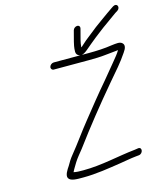

<svg xmlns="http://www.w3.org/2000/svg" viewBox="-129 -923 920 1083"><g transform="rotate(-15 331.0 -381.5)"><path d="M384.8 -751 368.3 -688C365.8 -678.7 364.2 -671 363.3 -665C362.2 -657 362.2 -657 361.1 -649L360.3 -631C361 -618.3 367.5 -610 379.8 -606C381.1 -606 382 -605.7 382.5 -605H228.5C218 -605 206.3 -596.6 203.6 -586C200.8 -575.4 207.8 -566 218.3 -566H422.3C439.6 -566 457.1 -566.3 474.6 -567C517.9 -568.6 554.9 -574.8 594.5 -578C594.6 -578.7 595.3 -578.7 596.5 -578C585 -558.7 572.5 -543.9 552 -519C535.1 -497.7 511.1 -468.7 480.2 -432C424.8 -367.7 375.4 -305.1 325.7 -243C280 -186.7 237.7 -125.3 195.4 -74C179.7 -54.8 170.3 -39.1 159 -19C147.3 -1.8 127.2 27.7 136.6 45.5C147.5 66.2 185.2 65 222 65C298.3 65 373.6 52.1 443.6 41.5C478.2 36.3 505.8 30.3 537.9 27L557.4 25C582.9 21.5 588.5 -17.1 562.7 -14L542.9 -11C440.7 -0.5 342.4 26 232.2 26C209.8 26 192.2 25.8 176.2 22C184.7 3.8 195.4 -11 205.6 -29C219 -50.4 237.1 -71 254.4 -93C336.5 -203.9 417.3 -304.6 508 -412C557.8 -470.5 589 -504.3 623.7 -556C640.3 -578.7 643.4 -595.7 633.1 -607C619.5 -622 597.3 -616.9 568.9 -614C527.3 -607.4 480.3 -605 432.5 -605H392.5C402.4 -607 413.3 -613 425.3 -623L458.6 -651C469.7 -660.3 480.7 -669.3 491.7 -678C515.6 -695.8 545.5 -720.5 571.4 -738C594.2 -753.4 615.7 -771.1 636.7 -785L649.8 -793C672.8 -808.7 659.3 -839.3 633.9 -824L621.8 -816C612.3 -810 601.7 -802.7 590.1 -794C565.1 -775.4 536.2 -756 509.9 -736C496.2 -724.7 483.6 -714.7 472 -706C454.3 -692 454.3 -692 436.7 -678C425.4 -668 414.5 -658.3 404.1 -649C402.6 -648.3 401.4 -647.7 400.5 -647C400.7 -650.3 401.1 -653 401.6 -655C402.5 -662 402.5 -662 403.3 -669C403.9 -673.7 405.2 -680 407.3 -688L423.8 -751C426.6 -761.6 420.4 -770 409.8 -770C399.2 -770 387.6 -761.6 384.8 -751Z"/></g></svg>

Font: Just Breathe
Style: Obl5
Weight: 400
Foundry: Cannot Into Space Fonts
Version: Version 0.72